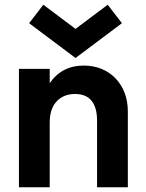

<svg xmlns="http://www.w3.org/2000/svg" viewBox="-20 -791 616 811"><path d="M390 -282Q390 -336 367 -365Q344 -394 297 -394Q249 -394 219.5 -363Q190 -332 190 -273V0H60V-500H190V-440Q242 -514 333 -514Q375 -514 409 -500Q443 -486 468 -460Q493 -434 506.5 -398.5Q520 -363 520 -319V0H390ZM103 -693 299 -546 495 -693 435 -771 299 -669 163 -771Z"/></svg>

Font: NT Somic Bold
Style: Regular
Weight: 700
Designer: Ravid Balaliev — lead type designer, mastering
Michael Voronin — secret advisor, marketing
Ivan Kovalenko — best boy
Foundry: NT Type
Version: Version 0.7